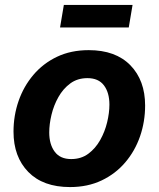

<svg xmlns="http://www.w3.org/2000/svg" viewBox="-20 -759 654 790"><path d="M268.1 10.7Q157.2 10.7 96.4 -51.5Q35.6 -113.8 35.6 -217.3Q35.6 -283.2 56.4 -343.3Q77.1 -403.3 117.2 -450.7Q157.2 -498 214.6 -525.4Q272 -552.7 345.2 -552.7Q455.6 -552.7 516.4 -490.5Q577.1 -428.2 577.1 -324.7Q577.1 -258.8 556.4 -198.5Q535.6 -138.2 495.6 -91.1Q455.6 -43.9 398.2 -16.6Q340.8 10.7 268.1 10.7ZM272.9 -104.5Q314 -104.5 343.5 -126.5Q373 -148.4 392.3 -182.9Q411.6 -217.3 420.9 -256.1Q430.2 -294.9 430.2 -328.6Q430.2 -377.9 407.7 -407.7Q385.3 -437.5 339.8 -437.5Q298.8 -437.5 269.3 -415.8Q239.7 -394 220.5 -359.9Q201.2 -325.7 191.9 -286.9Q182.6 -248 182.6 -213.9Q182.6 -165 205.1 -134.8Q227.5 -104.5 272.9 -104.5ZM525.4 -738.8 509.8 -646H227.1L242.7 -738.8Z"/></svg>

Font: Inter
Style: Bold Italic
Weight: 700
Italic angle: -9.39999°
Designer: Rasmus Andersson
Foundry: rsms
Version: Version 4.001;git-9221beed3